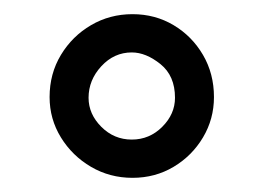

<svg xmlns="http://www.w3.org/2000/svg" viewBox="-20 -745 372 271"><path d="M50 -608Q50 -641 66 -667.5Q82 -694 108.5 -709.5Q135 -725 167 -725Q199 -725 225 -709.5Q251 -694 266.5 -667.5Q282 -641 282 -608Q282 -577 266.5 -551Q251 -525 225 -509.5Q199 -494 167 -494Q135 -494 108.5 -509.5Q82 -525 66 -551Q50 -577 50 -608ZM105 -607Q105 -584 123 -566Q141 -548 166 -548Q191 -548 209 -566Q227 -584 227 -607Q227 -638 206.5 -654.5Q186 -671 166 -671Q141 -671 123 -651.5Q105 -632 105 -607Z"/></svg>

Font: Marmelad
Style: Regular
Weight: 400
Designer: Manvel Shmavonyan
Foundry: Cyreal
Version: Version 1.110; ttfautohint (v1.8.4.7-5d5b)